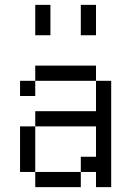

<svg xmlns="http://www.w3.org/2000/svg" viewBox="-20 -770 540 790"><path d="M187.5 -625H125V-750H187.5ZM62.5 -250H125V-62.5H62.5ZM62.5 -437.5H125V-375H62.5ZM125 -62.5H312.5V0H125ZM125 -312.5H375V-437.5H437.5V0H375V-62.5H312.5V-125H375V-250H125ZM125 -500H375V-437.5H125ZM312.5 -750H375V-625H312.5Z"/></svg>

Font: 寒蝉点阵体 16px
Style: Regular
Weight: 400
Designer: Designed by Warren2060
Foundry: ChillType
Version: Version 1.000